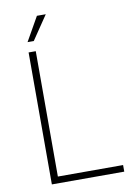

<svg xmlns="http://www.w3.org/2000/svg" viewBox="-96 -942 706 1003"><g transform="rotate(-10 257.5 -440.5)"><path d="M96 -700H134V-35H480V0H96ZM172 -881H219L133 -754H100Z"/></g></svg>

Font: Sarabun Thin
Style: Regular
Weight: 250
Designer: Suppakit Chalermlarp | Katatrad Co.,Ltd.
Foundry: Cadson Demak Co.,Ltd.
Version: Version 1.000; ttfautohint (v1.6)